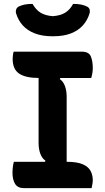

<svg xmlns="http://www.w3.org/2000/svg" viewBox="-20 -965 540 985"><path d="M322 -108H202L213 -141Q196 -152 187 -176Q178 -200 178 -231Q178 -276 178 -321Q178 -366 178 -411Q178 -456 178 -501Q178 -546 178 -592H298L287 -559Q304 -548 313 -524Q322 -500 322 -469Q322 -423 322 -379Q322 -335 322 -289.5Q322 -244 322 -198.5Q322 -153 322 -108ZM450 0H101Q86 0 75 -5.5Q64 -11 57.5 -21.5Q51 -32 47.5 -46.5Q44 -61 44 -80Q44 -91 45 -100.5Q46 -110 47.5 -119.5Q49 -129 51 -135H321Q375 -135 404 -122.5Q433 -110 444.5 -88.5Q456 -67 456 -40Q456 -33 455 -26.5Q454 -20 452.5 -13Q451 -6 450 0ZM50 -700H399Q436 -700 446 -675.5Q456 -651 456 -616Q456 -610 455.5 -604Q455 -598 454 -591Q453 -584 451.5 -578Q450 -572 448 -565H180Q111 -565 78 -587.5Q45 -610 45 -662Q45 -667 45.5 -672.5Q46 -678 46.5 -683Q47 -688 48 -692.5Q49 -697 50 -700ZM355 -945Q379 -945 396.5 -941.5Q414 -938 429 -930Q438 -924 440 -915.5Q442 -907 440 -898Q429 -861 405 -834.5Q381 -808 343.5 -793.5Q306 -779 255 -779H247Q197 -779 159 -793.5Q121 -808 97 -834.5Q73 -861 62 -898Q60 -907 62.5 -915.5Q65 -924 73 -930Q89 -938 106 -941.5Q123 -945 147 -945Q164 -915 188 -900Q212 -885 251 -882Q290 -885 314.5 -900Q339 -915 355 -945Z"/></svg>

Font: Recursive Casual
Style: Bold
Weight: 700
Version: Version 1.085